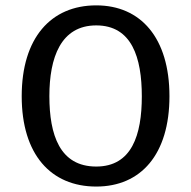

<svg xmlns="http://www.w3.org/2000/svg" viewBox="-20 -684 707 712"><path d="M608.4 -327.1C608.4 -543.5 502 -664.1 336.9 -664.1C168.9 -664.1 60.5 -543.5 60.5 -327.1C60.5 -110.8 168.9 7.8 336.9 7.8C502 7.8 608.4 -110.8 608.4 -327.1ZM163.1 -327.6C163.1 -470.7 205.6 -589.8 336.9 -589.8C468.8 -589.8 505.9 -470.7 505.9 -326.7C505.9 -183.6 468.8 -66.4 336.9 -66.4C201.7 -66.4 163.1 -183.6 163.1 -327.6Z"/></svg>

Font: Inder
Style: Regular
Weight: 400
Designer: Irina Smirnova
Foundry: Irina Smirnova
Version: Version 1.001